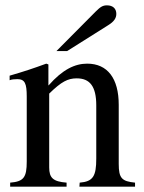

<svg xmlns="http://www.w3.org/2000/svg" viewBox="-20 -698 540 718"><path d="M191 -507H231L385 -604C406 -617 415 -630 415 -646C415 -666 402 -678 380 -678C365 -678 356 -673 338 -655ZM485 0V-15C436 -20 424 -31 424 -85V-306C424 -405 382 -460 306 -460C260 -460 214 -438 162 -379H161V-457L153 -460C104 -442 71 -431 16 -415V-398C23 -401 34 -402 45 -402C73 -402 80 -386 80 -337V-94C80 -35 69 -19 18 -15V0H229V-15C178 -19 164 -33 164 -72V-348C210 -393 234 -405 267 -405C316 -405 340 -375 340 -304V-105C340 -39 328 -19 278 -15L277 0Z"/></svg>

Font: STIX Math
Style: Regular
Weight: 400
Designer: MicroPress Inc., with final additions and corrections provided by Coen Hoffman, Elsevier (retired)
Version: Version 1.1.0